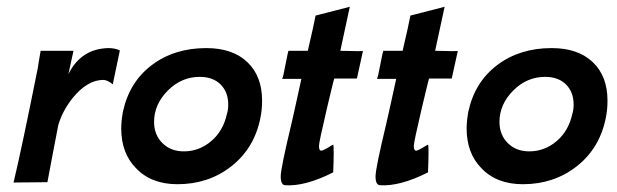

<svg xmlns="http://www.w3.org/2000/svg" viewBox="-20 -538 1823 567"><path d="M334 -389 313 -289Q297 -302 285 -302Q238 -302 194 -248Q163 -208 152 -168Q148 -147 137 -90Q126 -33 120 0L20 1Q44 -99 92 -339Q92 -342 100 -388H197L182 -319Q219 -394 300 -396Q320 -396 334 -389Z M750 -195Q733 -101 662 -46Q595 6 504 6Q426 6 381 -42Q338 -86 338 -159Q338 -180 343 -208Q362 -296 428.5 -346Q495 -396 589 -396Q667 -396 710.5 -354.5Q754 -313 754 -241Q754 -216 750 -195ZM650 -201Q654 -213 654 -229Q654 -266 631.5 -288.5Q609 -311 570 -311Q516 -311 476 -271Q435 -230 435 -178Q435 -140 459.5 -115.5Q484 -91 523 -91Q568 -91 603.5 -121Q639 -151 650 -201Z M1052 -388 1034 -306H967Q966 -303 963.5 -293Q961 -283 955.5 -260Q950 -237 945 -216Q922 -118 922 -107Q922 -93 929 -93Q933 -93 947 -101Q956 -107 964 -111Q967 -105 964 -29Q881 13 822 9Q809 8 809 -17Q809 -41 841 -174Q843 -183 847 -200.5Q851 -218 857.5 -248Q864 -278 870 -305H813Q816 -308 823 -347Q831 -388 832 -388H889Q907 -465 912 -492L1013 -518L985 -388Q1054 -386 1052 -388Z M1332 -388 1314 -306H1247Q1246 -303 1243.5 -293Q1241 -283 1235.5 -260Q1230 -237 1225 -216Q1202 -118 1202 -107Q1202 -93 1209 -93Q1213 -93 1227 -101Q1236 -107 1244 -111Q1247 -105 1244 -29Q1161 13 1102 9Q1089 8 1089 -17Q1089 -41 1121 -174Q1123 -183 1127 -200.5Q1131 -218 1137.5 -248Q1144 -278 1150 -305H1093Q1096 -308 1103 -347Q1111 -388 1112 -388H1169Q1187 -465 1192 -492L1293 -518L1265 -388Q1334 -386 1332 -388Z M1770 -195Q1753 -101 1682 -46Q1615 6 1524 6Q1446 6 1401 -42Q1358 -86 1358 -159Q1358 -180 1363 -208Q1382 -296 1448.5 -346Q1515 -396 1609 -396Q1687 -396 1730.5 -354.5Q1774 -313 1774 -241Q1774 -216 1770 -195ZM1670 -201Q1674 -213 1674 -229Q1674 -266 1651.5 -288.5Q1629 -311 1590 -311Q1536 -311 1496 -271Q1455 -230 1455 -178Q1455 -140 1479.5 -115.5Q1504 -91 1543 -91Q1588 -91 1623.5 -121Q1659 -151 1670 -201Z"/></svg>

Font: GFS Neohellenic Rg
Style: Bold Italic
Weight: 700
Italic angle: -12°
Designer: Designed by Takis Katsoulidis and George D. Matthiopoulos.
Foundry: Designed by Takis Katsoulidis and George D. Matthiopoulos.
Version: Version 1.0